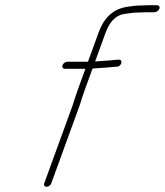

<svg xmlns="http://www.w3.org/2000/svg" viewBox="-20 -717 633 737"><path d="M228.9 -453H307.9L281.3 -380C272.4 -355.6 266.7 -337.9 258.9 -313L149.7 -13C147.1 -5.9 151.6 0 159 0C166.5 0 174.1 -5.9 176.7 -13L286.3 -314C294.1 -339 299.4 -355.5 308.3 -380L335.2 -454C359.8 -456.4 390.6 -457.1 413.4 -460L428.8 -461C446 -461 453.9 -488 436.6 -488L420.3 -487C399 -484.1 368.3 -483.4 345.1 -481L385.1 -591C398.8 -628.7 420.5 -656.7 454.3 -663C473.8 -665.3 489.4 -669 512.5 -669C522.1 -669.7 531.5 -670 540.9 -670H572.9C580.5 -670 589 -676 591.8 -683.5C594.5 -691 590.4 -697 582.7 -697H550.7C541.4 -697 531.6 -696.7 521.3 -696C504.2 -696 488.8 -693.8 475.9 -692C417.6 -685 380.8 -653.5 358.1 -591L317.7 -480H238.7C231 -480 222.5 -474 219.8 -466.5C217 -459 221.2 -453 228.9 -453Z"/></svg>

Font: Take Off
Style: Drunk
Weight: 400
Foundry: Cannot Into Space Fonts
Version: Version 0.89